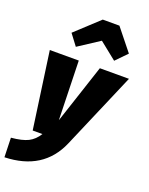

<svg xmlns="http://www.w3.org/2000/svg" viewBox="-211 -935 976 1258"><g transform="rotate(20 276.5 -306.0)"><path d="M345 0Q250 220 -17 228L-21 93Q56 86 96.5 65.5Q137 45 165 0H97L22 -534H224L235 -122L371 -534H574ZM175 -612 117 -689 280 -840H396L517 -689L442 -612L322 -708Z"/></g></svg>

Font: Fira Sans Black
Style: Italic
Weight: 900
Italic angle: -8°
Designer: Carrois Corporate & Edenspiekermann AG
Foundry: Carrois Corporate GbR & Edenspiekermann AG
Version: Version 4.203